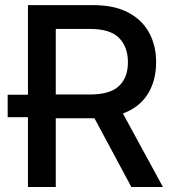

<svg xmlns="http://www.w3.org/2000/svg" viewBox="-20 -748 696 768"><path d="M91.8 0V-279.3H10.7V-369.1H91.8V-727.5H352.1Q436.5 -727.5 492.4 -698.2Q548.3 -668.9 576.4 -617.4Q604.5 -565.9 604.5 -499Q604.5 -425.8 571.3 -372.3Q538.1 -318.8 471.7 -293.9L631.8 0H505.4L357.9 -274.9Q354.5 -274.9 351.6 -274.9H203.1V0ZM203.1 -370.1H340.3Q420.4 -370.1 456.1 -404.1Q491.7 -438 491.7 -499Q491.7 -560.5 456.1 -596.4Q420.4 -632.3 339.8 -632.3H203.1Z"/></svg>

Font: Inter Medium
Style: Regular
Weight: 500
Designer: Rasmus Andersson
Foundry: rsms
Version: Version 4.001;git-9221beed3